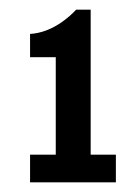

<svg xmlns="http://www.w3.org/2000/svg" viewBox="-20 -816 286 396"><path d="M42 -440V-497H95V-698H42V-746Q59 -747 76 -753.5Q93 -760 109 -771.5Q125 -783 137 -796H167V-497H219V-440Z"/></svg>

Font: Archivo ExtraCondensed
Style: Bold
Weight: 700
Width: 2
Designer: Hector Gatti
Foundry: Omnibus-Type
Version: Version 2.001